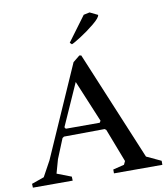

<svg xmlns="http://www.w3.org/2000/svg" viewBox="-103 -931 874 1007"><g transform="rotate(-10 334.0 -427.0)"><path d="M322.3 -705.1 312.5 -714.8 410.2 -846.7 442.4 -853.5 484.4 -833Q484.4 -818.4 446.8 -787.6Q409.2 -756.8 370.6 -732.4Q332 -708 322.3 -705.1ZM-9.8 0 -10.7 -20.5 55.7 -43.9 100.6 -126 314.5 -611.3 350.6 -640.6 360.4 -638.7 602.5 -57.6 679.7 -21.5V0H421.9V-20.5L481.4 -35.2L490.2 -53.7L421.9 -231.4L414.1 -237.3L197.3 -235.4L188.5 -229.5L145.5 -124L125 -50.8L201.2 -21.5L202.1 0ZM213.9 -274.4H394.5L400.4 -284.2L307.6 -506.8L208 -283.2Z"/></g></svg>

Font: Comprehension SemiBold
Style: Regular
Weight: 600
Designer: Alfredo Marco Pradil
Foundry: Alfredo Marco Pradil
Version: 1.0